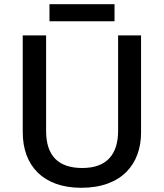

<svg xmlns="http://www.w3.org/2000/svg" viewBox="-20 -882 779 912"><path d="M524 -862H215V-781H524ZM650 -252V-714H541V-261C541 -152 490 -84 371 -84C256 -84 199 -143 199 -260V-714H88V-254C88 -95 185 10 366 10C559 10 650 -104 650 -252Z"/></svg>

Font: Noto Sans Lisu Medium
Style: Regular
Weight: 500
Designer: Monotype Design Team. David Williams.
Foundry: Monotype Imaging Inc.
Version: Version 2.102